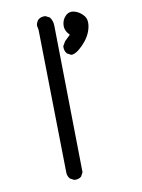

<svg xmlns="http://www.w3.org/2000/svg" viewBox="-88 -852 676 911"><g transform="rotate(-10 250.0 -396.0)"><path d="M195 -2 176 -12Q166 -23 164 -39L152 -732L148 -754Q150 -770 160 -781Q174 -793 195 -791L215 -781Q229 -762 229 -738L240 -31L230 -12Q217 0 195 -2ZM284 -589 265 -599Q252 -614 254 -636L267 -658L294 -684Q271 -707 272.5 -733.5Q274 -760 292 -777.5Q310 -795 335 -788Q360 -781 378 -759.5Q396 -738 386 -698Q376 -658 341 -622.5Q306 -587 284 -589Z"/></g></svg>

Font: Kosefont JP
Style: Regular
Weight: 400
Designer: Nozomi Seto 瀬戸のぞみ
Version: Version 3.00;June 19, 2020